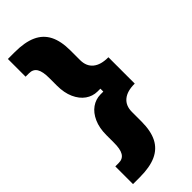

<svg xmlns="http://www.w3.org/2000/svg" viewBox="-293 -746 996 996"><g transform="rotate(-45 205.0 -248.0)"><path d="M392.6 -151.4Q337.4 -151.9 307.9 -127.7Q278.3 -103.5 278.3 -57.6V12.7Q278.3 81.5 256.1 125.2Q233.9 168.9 187.5 189.9Q141.1 210.9 67.4 210.9H17.6V81.1H42Q72.3 81.5 86.2 58.8Q100.1 36.1 99.6 -12.7V-66.4Q99.6 -119.1 116.9 -157.7Q134.3 -196.3 163.1 -216.6Q191.9 -236.8 226.6 -237.3H248V-258.8H226.6Q191.9 -259.3 163.1 -279.5Q134.3 -299.8 116.9 -338.4Q99.6 -377 99.6 -429.7V-483.4Q100.1 -532.2 86.2 -554.9Q72.3 -577.6 42 -577.1H17.6V-707H67.4Q141.1 -707 187.5 -686Q233.9 -665 256.1 -621.3Q278.3 -577.6 278.3 -508.8V-438.5Q278.3 -392.6 307.9 -368.4Q337.4 -344.2 392.6 -344.7Z"/></g></svg>

Font: Wanted Sans Black
Style: Regular
Weight: 900
Designer: Original Design by Kil Hyung-jin and Kang Hanbin, Wanted Lab, Inc; Hangeul from Source Han Sans by Jang Soo-young and Ka
Foundry: Wanted Lab, Inc.
Version: Version 1.003